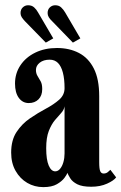

<svg xmlns="http://www.w3.org/2000/svg" viewBox="-20 -718 472 748"><path d="M148.5 11Q114.5 11 86.2 -5.5Q58 -22 40.8 -52.2Q23.5 -82.5 23.5 -123.5Q23.5 -172 44.5 -203.8Q65.5 -235.5 96.5 -256.8Q127.5 -278 158.5 -294.5Q189.5 -311 210.5 -329.5Q231.5 -348 231.5 -374.5Q231.5 -410 225 -435Q218.5 -460 205.8 -472.8Q193 -485.5 173.5 -485.5Q149.5 -485.5 134.8 -473.8Q120 -462 120 -445.5Q120 -432 126.2 -422Q132.5 -412 138.5 -401Q144.5 -390 144.5 -371Q144.5 -345.5 130 -331Q115.5 -316.5 92 -316.5Q68 -316.5 53.2 -336.8Q38.5 -357 38.5 -392.5Q38.5 -432 59.5 -463.5Q80.5 -495 117.5 -513Q154.5 -531 202 -531Q250 -531 287.2 -511.8Q324.5 -492.5 345.5 -451.2Q366.5 -410 366.5 -343V-86.5Q366.5 -60 370.5 -51Q374.5 -42 383.5 -42Q393.5 -42 400 -47.5Q406.5 -53 410 -56.5L432.5 -27Q423.5 -14.5 397 -2.5Q370.5 9.5 335.5 9.5Q300 9.5 281 -0.2Q262 -10 254 -23Q246 -36 242.5 -44.5Q241 -38.5 231.2 -25.2Q221.5 -12 201.8 -0.5Q182 11 148.5 11ZM195 -50.5Q206 -50.5 214.2 -60.5Q222.5 -70.5 227 -86.5Q231.5 -102.5 231.5 -120V-304Q229.5 -290 218.5 -278Q207.5 -266 194 -250Q180.5 -234 170.2 -208Q160 -182 160 -140.5Q160 -96 169.8 -73.2Q179.5 -50.5 195 -50.5ZM264 -552 183.5 -635Q174.5 -643.5 170 -651Q165.5 -658.5 165.5 -667Q165.5 -681 174.2 -689.2Q183 -697.5 195 -697.5Q209.5 -697.5 218.2 -689.2Q227 -681 233.5 -670L293 -568.5ZM158.5 -552 77.5 -635Q69 -644 64.5 -651.2Q60 -658.5 60 -667Q60 -681 68.8 -689.2Q77.5 -697.5 89.5 -697.5Q104 -697.5 113 -689.2Q122 -681 128 -670L187.5 -568.5Z"/></svg>

Font: Imbue Thin 10pt ExtraBold
Style: Regular
Weight: 800
Version: Version 1.102